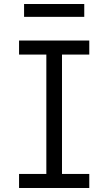

<svg xmlns="http://www.w3.org/2000/svg" viewBox="-20 -937 540 957"><path d="M75 0V-70H211V-665H75V-735H425V-665H289V-70H425V0ZM400 -853H100V-917H400Z"/></svg>

Font: Iosevka Custom
Style: Regular
Weight: 400
Monospace: yes
Designer: Belleve Invis
Foundry: Belleve Invis
Version: Version 32.5.0; ttfautohint (v1.8.4)